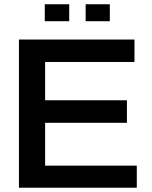

<svg xmlns="http://www.w3.org/2000/svg" viewBox="-20 -874 707 894"><path d="M616.9 -102.7H190.1V-302.2H571V-407.1H190.1V-585.4H606.2V-689.9H68.2V0H616.9ZM302.3 -854.2H188.5V-775.2H302.3ZM491.3 -854.2H378.8V-775.2H491.3Z"/></svg>

Font: Saysettha
Style: Regular
Weight: 400
Designer: John M. Durdin
Foundry: Lao Script for Windows
Version: Version 2.201